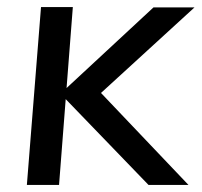

<svg xmlns="http://www.w3.org/2000/svg" viewBox="-20 -523 570 543"><path d="M56 0 96 -503H186L147 0ZM400 0 151 -258 414 -502H530L236 -233L241 -286L513 0Z"/></svg>

Font: Muli Medium
Style: Italic
Weight: 500
Italic angle: -4.541°
Designer: Vernon Adams
Foundry: Vernon Adams
Version: Version 2.100; ttfautohint (v1.8.1.43-b0c9)